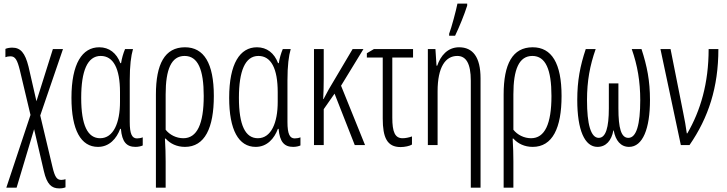

<svg xmlns="http://www.w3.org/2000/svg" viewBox="-20 -804 4027 1064"><path d="M48 -540C33 -540 18 -537 10 -533V-487C17 -490 27 -492 38 -492C65 -492 76 -471 90 -415L149 -167L15 236H72L169 -88L223 144C240 218 266 240 308 240C323 240 333 238 343 234V189C336 191 328 193 320 193C295 193 284 177 271 122L203 -164L329 -532H273L182 -243L138 -435C119 -511 94 -540 48 -540Z M523 10C586 10 626 -36 646 -90H650C656 -18 681 10 731 10C747 10 763 6 771 2V-43C762 -39 749 -37 739 -37C712 -37 699 -61 699 -128V-358C699 -441 706 -494 717 -532H673C663 -508 655 -481 651 -454H647C626 -510 585 -542 530 -542C436 -542 376 -452 376 -262C376 -84 428 10 523 10ZM535 -38C466 -38 430 -109 430 -262C430 -410 464 -494 538 -494C608 -494 645 -425 645 -293V-239C645 -124 609 -38 535 -38Z M1165 -272C1165 -454 1110 -542 1005 -542C893 -542 844 -449 844 -280V236H898V90C898 54 897 13 894 -36H898C923 -8 960 10 1005 10C1115 10 1165 -95 1165 -272ZM1003 -494C1077 -494 1109 -418 1109 -272C1109 -117 1072 -38 996 -38C957 -38 920 -57 898 -85V-281C898 -419 929 -494 1003 -494Z M1397 10C1460 10 1500 -36 1520 -90H1524C1530 -18 1555 10 1605 10C1621 10 1637 6 1645 2V-43C1636 -39 1623 -37 1613 -37C1586 -37 1573 -61 1573 -128V-358C1573 -441 1580 -494 1591 -532H1547C1537 -508 1529 -481 1525 -454H1521C1500 -510 1459 -542 1404 -542C1310 -542 1250 -452 1250 -262C1250 -84 1302 10 1397 10ZM1409 -38C1340 -38 1304 -109 1304 -262C1304 -410 1338 -494 1412 -494C1482 -494 1519 -425 1519 -293V-239C1519 -124 1483 -38 1409 -38Z M1994 -532H1934L1802 -309C1792 -291 1783 -274 1773 -255H1771C1773 -292 1774 -331 1774 -369V-532H1720V0H1774V-199L1834 -285L1946 0H2003L1870 -329Z M2269 -532H2052L2013 -509V-485H2101V-147C2101 -42 2125 11 2200 11C2223 11 2251 5 2263 -3V-48C2247 -42 2227 -38 2211 -38C2169 -38 2154 -72 2154 -152V-485H2269Z M2469 -606H2502C2525 -654 2553 -722 2569 -773V-784H2515C2508 -748 2482 -650 2469 -617ZM2524 -542C2460 -542 2421 -494 2403 -440H2399L2393 -532H2351V0H2405V-298C2405 -433 2449 -494 2514 -494C2563 -494 2589 -452 2589 -357V236H2643V-370C2643 -488 2600 -542 2524 -542Z M3092 -272C3092 -454 3037 -542 2932 -542C2820 -542 2771 -449 2771 -280V236H2825V90C2825 54 2824 13 2821 -36H2825C2850 -8 2887 10 2932 10C3042 10 3092 -95 3092 -272ZM2930 -494C3004 -494 3036 -418 3036 -272C3036 -117 2999 -38 2923 -38C2884 -38 2847 -57 2825 -85V-281C2825 -419 2856 -494 2930 -494Z M3535 -532H3481C3513 -441 3528 -352 3528 -249C3528 -114 3507 -40 3462 -40C3422 -40 3407 -94 3407 -204V-342H3354V-204C3354 -97 3337 -40 3298 -40C3254 -40 3233 -116 3233 -249C3233 -356 3249 -441 3281 -532H3226C3195 -439 3179 -358 3179 -250C3179 -83 3220 10 3291 10C3338 10 3369 -25 3379 -81H3381C3391 -25 3420 10 3466 10C3542 10 3582 -91 3582 -250C3582 -356 3566 -437 3535 -532Z M3640 -532 3753 0H3801C3906 -152 3961 -320 3961 -532H3907C3907 -342 3862 -191 3789 -65H3786C3782 -98 3773 -147 3766 -180L3696 -532Z"/></svg>

Font: Noto Sans Display Condensed Light
Style: Regular
Weight: 300
Width: 3
Designer: Monotype Design Team
Foundry: Monotype Imaging Inc.
Version: Version 1.900